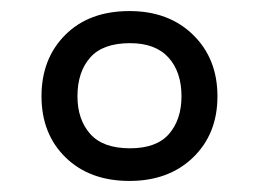

<svg xmlns="http://www.w3.org/2000/svg" viewBox="-20 -795 468 347"><path d="M214 -468Q142 -468 98.5 -510.5Q55 -553 55 -621Q55 -689 98 -732Q141 -775 214 -775Q285 -775 329 -732Q373 -689 373 -621Q373 -553 329 -510.5Q285 -468 214 -468ZM215 -527Q263 -527 285.5 -553Q308 -579 308 -621Q308 -665 284.5 -691Q261 -717 215 -717Q166 -717 143 -691Q120 -665 120 -621Q120 -579 143 -553Q166 -527 215 -527Z"/></svg>

Font: Noto Sans Tamil UI
Style: Regular
Weight: 400
Designer: Jelle Bosma - Monotype Design Team
Foundry: Monotype Imaging Inc.
Version: Version 2.004; ttfautohint (v1.8.4.7-5d5b)